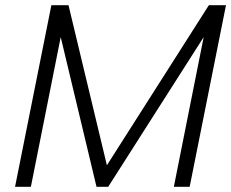

<svg xmlns="http://www.w3.org/2000/svg" viewBox="-20 -720 891 740"><path d="M99 0H38L178 -700H244L392 -83L785 -700H851L711 0H650L765 -577L397 0H352L214 -577Z"/></svg>

Font: Albert Sans Light
Style: Italic
Weight: 300
Italic angle: -11.25°
Designer: Andreas Rasmussen
Foundry: a.Foundry
Version: Version 1.025